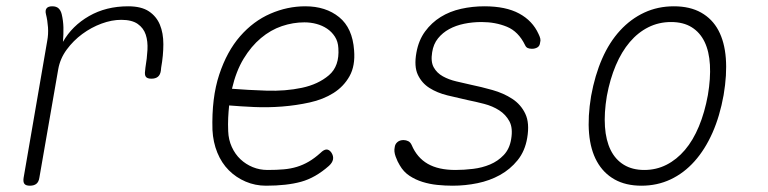

<svg xmlns="http://www.w3.org/2000/svg" viewBox="-20 -580 2440 610"><path d="M75 10Q62 10 57.5 4Q53 -2 55 -15L130 -450Q134 -471 132.5 -493Q131 -515 126 -535Q123 -547 128 -553.5Q133 -560 146 -560Q159 -560 166 -553.5Q173 -547 176 -535Q181 -514 181.5 -493Q182 -472 180 -447Q209 -498 263 -529Q317 -560 387 -560Q429 -560 453 -544Q477 -528 488 -501.5Q499 -475 499 -439.5Q499 -404 492 -365L491 -355Q489 -342 481.5 -336Q474 -330 461 -330Q448 -330 443.5 -336Q439 -342 441 -355L442 -365Q447 -394 448.5 -421.5Q450 -449 443 -470Q436 -491 417.5 -504Q399 -517 365 -517Q335 -517 302.5 -505Q270 -493 241.5 -472Q213 -451 192 -422.5Q171 -394 165 -360L105 -15Q103 -2 95.5 4Q88 10 75 10Z M1033 -95Q1040 -84 1038 -73.5Q1036 -63 1025 -53Q982 -15 936.5 -2.5Q891 10 825 10Q791 10 760.5 -3Q730 -16 707 -39Q684 -62 670.5 -95Q657 -128 655 -167Q652 -269 676.5 -343Q701 -417 743 -465Q785 -513 839 -536.5Q893 -560 950 -560Q1015 -560 1057.5 -525.5Q1100 -491 1105 -420Q1109 -371 1090.5 -338Q1072 -305 1039.5 -284.5Q1007 -264 964 -254.5Q921 -245 876 -241.5Q831 -238 787 -240Q743 -242 708 -245Q706 -226 705 -206Q704 -186 705 -163Q706 -136 716.5 -113Q727 -90 744 -74Q761 -58 783 -49Q805 -40 830 -40Q859 -40 881.5 -42Q904 -44 923.5 -50Q943 -56 961 -66.5Q979 -77 998 -94Q1009 -105 1017.5 -105Q1026 -105 1033 -95ZM717 -298Q766 -294 826.5 -292Q887 -290 939 -301Q991 -312 1025 -341Q1059 -370 1055 -427Q1054 -448 1044 -463.5Q1034 -479 1019 -489Q1004 -499 985.5 -504Q967 -509 947 -509Q911 -509 875.5 -497Q840 -485 809 -459Q778 -433 754 -393.5Q730 -354 717 -298Z M1418 10Q1394 10 1369.5 7.5Q1345 5 1322.5 -2Q1300 -9 1281 -21.5Q1262 -34 1250 -55Q1243 -66 1237 -82.5Q1231 -99 1234 -112Q1235 -122 1242.5 -128.5Q1250 -135 1262 -135Q1270 -135 1277 -131.5Q1284 -128 1288 -119Q1305 -79 1339 -59.5Q1373 -40 1427 -40Q1454 -40 1483 -43.5Q1512 -47 1537 -57.5Q1562 -68 1580.5 -87.5Q1599 -107 1604 -138Q1610 -173 1598.5 -194.5Q1587 -216 1566 -229.5Q1545 -243 1518 -250Q1491 -257 1466 -262Q1434 -269 1401.5 -277Q1369 -285 1344.5 -300.5Q1320 -316 1307.5 -342.5Q1295 -369 1303 -413Q1310 -452 1330.5 -480Q1351 -508 1380 -526Q1409 -544 1445 -552Q1481 -560 1519 -560Q1587 -560 1629.5 -537Q1672 -514 1691 -472Q1695 -464 1696.5 -457.5Q1698 -451 1696 -445Q1695 -434 1687.5 -429.5Q1680 -425 1670 -425Q1662 -425 1656.5 -427.5Q1651 -430 1648 -437Q1627 -480 1590.5 -495Q1554 -510 1510 -510Q1481 -510 1454.5 -504.5Q1428 -499 1407 -487.5Q1386 -476 1371.5 -458Q1357 -440 1353 -414Q1348 -384 1358 -366Q1368 -348 1387 -337.5Q1406 -327 1429.5 -321.5Q1453 -316 1475 -311Q1509 -304 1544.5 -294Q1580 -284 1607.5 -266Q1635 -248 1649 -218.5Q1663 -189 1655 -142Q1648 -100 1624.5 -71Q1601 -42 1568.5 -24Q1536 -6 1497 2Q1458 10 1418 10Z M2018 10Q1968 10 1932.5 -10Q1897 -30 1876.5 -67Q1856 -104 1851.5 -156.5Q1847 -209 1858 -275Q1870 -341 1893 -393.5Q1916 -446 1950 -483Q1984 -520 2027 -540Q2070 -560 2121 -560Q2172 -560 2207.5 -540Q2243 -520 2262.5 -483.5Q2282 -447 2286 -395Q2290 -343 2279 -278Q2267 -211 2243.5 -158Q2220 -105 2186.5 -67.5Q2153 -30 2110.5 -10Q2068 10 2018 10ZM2027 -40Q2065 -40 2097.5 -56.5Q2130 -73 2156 -103.5Q2182 -134 2200.5 -178.5Q2219 -223 2229 -278Q2238 -331 2235.5 -374Q2233 -417 2218.5 -447Q2204 -477 2177.5 -493.5Q2151 -510 2112 -510Q2073 -510 2040 -493.5Q2007 -477 1981 -446.5Q1955 -416 1936.5 -372.5Q1918 -329 1908 -275Q1899 -221 1902 -177.5Q1905 -134 1920 -103.5Q1935 -73 1962 -56.5Q1989 -40 2027 -40Z"/></svg>

Font: Maple Mono NL Thin
Style: Italic
Weight: 250
Italic angle: -10°
Monospace: yes
Designer: subframe7536
Version: Version 7.000